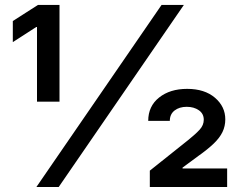

<svg xmlns="http://www.w3.org/2000/svg" viewBox="-20 -747 959 767"><path d="M125.4 0 625.4 -727.3H714.5L214.5 0ZM127.8 -340.9V-639.2H125L31.2 -578.8V-663L131.7 -727.3H217.7V-340.9ZM578.5 0V-65.3L734 -189.3Q762.1 -212 778.1 -229.6Q794 -247.2 794 -268.8Q794 -293 774.3 -306.6Q754.6 -320.3 725.9 -320.3Q696.4 -320.3 677.4 -305.6Q658.4 -290.8 658.4 -264.2H572.1Q572.1 -322.8 615.6 -357.4Q659.1 -392 727.6 -392Q797.2 -392 838.6 -356.7Q880 -321.4 880 -270.2Q880 -242.9 868.8 -219.6Q857.6 -196.4 833.8 -173.5Q810 -150.6 772.7 -124.3L709.2 -77.4V-73.9H887.4V0Z"/></svg>

Font: InterMG SemiBold
Style: Regular
Weight: 600
Designer: Rasmus Andersson
Foundry: rsms
Version: Version 3.019;December 26, 2023;FontCreator 15.0.0.2955 64-b